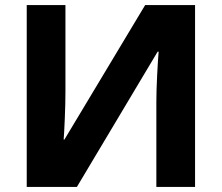

<svg xmlns="http://www.w3.org/2000/svg" viewBox="-20 -734 871 754"><path d="M237 -714V-375Q237 -329 234.5 -269Q232 -209 230 -186H233L550 -714H746V0H594V-331Q594 -376 597 -436Q600 -496 603 -531H599L282 0H85V-714Z"/></svg>

Font: Noto Sans UI ExtraBold
Style: Regular
Weight: 800
Designer: Monotype Design Team
Foundry: Monotype Imaging Inc.
Version: Version 1.001